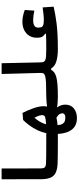

<svg xmlns="http://www.w3.org/2000/svg" viewBox="684 -1418 975 2384"><g transform="rotate(-90 1172.0 -225.5)"><path d="M580.1 4.9Q546.9 4.9 505.1 4.6Q463.4 4.4 420.7 3.7Q377.9 2.9 341.8 2Q266.6 -0.5 222.4 -21Q178.2 -41.5 159.2 -84.7Q140.1 -127.9 139.6 -198.2L138.7 -693.4H272.5L273.4 -215.3Q273.4 -171.4 286.6 -157.7Q299.8 -144 337.9 -142.1Q370.6 -140.6 413.8 -140.1Q457 -139.6 502.2 -139.4Q547.4 -139.2 585.9 -139.2Q603 -139.2 611.6 -117.7Q620.1 -96.2 620.1 -63.5Q620.1 -38.6 610.8 -16.8Q601.6 4.9 580.1 4.9Z M897.9 241.7Q806.6 241.7 757.6 181.4Q708.5 121.1 701.2 4.9Q685.1 4.9 667.2 4.9Q649.4 4.9 629.9 4.9Q618.2 4.9 605.7 4.9Q593.3 4.9 580.1 4.9Q564.9 4.9 558.3 -15.1Q551.8 -35.2 551.8 -70.8Q551.8 -98.6 561.3 -118.9Q570.8 -139.2 585.9 -139.2Q603.5 -139.2 620.1 -139.2Q636.7 -139.2 652.3 -139.2Q668.5 -139.2 683.1 -139.2Q697.8 -139.2 711.4 -139.2Q725.6 -203.6 752.9 -257.8Q780.3 -312 812.7 -354.5Q845.2 -397 874.5 -426.3L962.4 -434.1Q997.6 -366.2 1021.7 -295.4Q1045.9 -224.6 1045.9 -170.9Q1045.9 -149.4 1041 -129.4Q1071.8 -133.3 1104.5 -136.2Q1137.2 -139.2 1171.9 -139.2Q1196.3 -139.2 1208.5 -120.4Q1220.7 -101.6 1220.7 -72.8Q1220.7 -32.7 1208 -13.9Q1195.3 4.9 1166 4.9Q1136.2 4.9 1099.6 2.7Q1063 0.5 1029.8 -5.9Q1047.4 16.6 1056.4 43.9Q1065.4 71.3 1065.4 95.2Q1065.4 166 1018.1 203.9Q970.7 241.7 897.9 241.7ZM902.8 -12.7Q860.8 -2.4 810.5 1.5Q814 43 827.1 63.5Q840.3 84 860.1 90.8Q879.9 97.7 903.3 97.7Q957.5 97.7 957.5 58.6Q957.5 44.4 946.8 25.4Q936 6.3 902.8 -12.7ZM821.3 -141.1Q854.5 -142.6 879.4 -146.5Q918 -152.3 926.5 -163.1Q935.1 -173.8 935.1 -190.4Q935.1 -203.6 928.5 -226.8Q921.9 -250 902.8 -286.1Q872.1 -251.5 852.1 -216.6Q832 -181.6 821.3 -141.1Z M1166 4.9Q1151.9 4.9 1144.8 -12.5Q1137.7 -29.8 1137.7 -70.8Q1137.7 -110.4 1147.5 -124.8Q1157.2 -139.2 1171.9 -139.2Q1276.4 -139.2 1335.2 -142.1Q1394 -145 1420.7 -153.1Q1447.3 -161.1 1453.6 -176Q1460 -190.9 1459 -214.8L1445.8 -693.4H1579.6L1589.8 -214.4Q1590.3 -190.4 1595.2 -175.5Q1600.1 -160.6 1616.2 -152.6Q1632.3 -144.5 1666 -141.8Q1699.7 -139.2 1757.8 -139.2Q1794.4 -139.2 1794.4 -75.7Q1794.4 -34.2 1782 -14.6Q1769.5 4.9 1752 4.9Q1665.5 4.9 1603 -13.7Q1540.5 -32.2 1513.7 -79.1H1499Q1485.8 -57.1 1465.6 -41Q1445.3 -24.9 1409.7 -14.9Q1374 -4.9 1315.2 0Q1256.3 4.9 1166 4.9Z M1749.5 4.9 1757.8 -139.2Q1828.6 -139.2 1873 -139.9Q1917.5 -140.6 1945.3 -142.6V-152.8Q1923.3 -167 1909.7 -187Q1896 -207 1896 -256.8Q1896 -310.5 1920.9 -350.6Q1945.8 -390.6 1990.7 -413.1Q2035.6 -435.5 2094.7 -435.5Q2132.3 -435.5 2169.7 -427.2Q2207 -418.9 2240.7 -405.8L2232.4 -287.1Q2202.6 -293.9 2171.9 -297.9Q2141.1 -301.8 2116.2 -301.8Q2069.8 -301.8 2045.7 -286.9Q2021.5 -272 2021.5 -238.8Q2021.5 -211.9 2028.6 -196.8Q2035.6 -181.6 2056.9 -175.5Q2078.1 -169.4 2119.6 -169.4Q2149.9 -169.4 2186.5 -173.6Q2223.1 -177.7 2272.5 -184.1L2281.7 -47.4Q2232.9 -37.1 2182.9 -27.6Q2132.8 -18.1 2072.5 -10.7Q2012.2 -3.4 1933.6 0.7Q1855 4.9 1749.5 4.9Z"/></g></svg>

Font: Cascadia Code PL
Style: Bold
Weight: 700
Monospace: yes
Designer: Aaron Bell
Foundry: Saja Typeworks
Version: Version 2404.023; ttfautohint (v1.8.4)